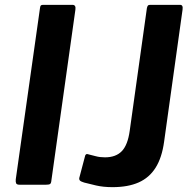

<svg xmlns="http://www.w3.org/2000/svg" viewBox="-20 -762 783 792"><path d="M279 -742Q294 -742 291 -722L192 -18Q191 -6 186.5 -3Q182 0 169 0H61Q49 0 46.5 -6Q44 -12 45 -22L145 -729Q146 -737 148.5 -739.5Q151 -742 158 -742ZM657 -178Q648 -112 622 -70.5Q596 -29 552 -9.5Q508 10 444 10Q406 10 376 3Q346 -4 327 -9Q314 -13 310 -17Q306 -21 307 -28L330 -115Q331 -122 334.5 -125Q338 -128 346 -125Q359 -122 375.5 -117.5Q392 -113 413 -113Q458 -113 482.5 -138.5Q507 -164 515 -222L586 -729Q588 -737 590.5 -739.5Q593 -742 600 -742H723Q736 -742 733 -722L657 -178Z"/></svg>

Font: Libre Franklin Thin SemiBold
Style: Italic
Weight: 600
Italic angle: -8°
Version: Version 3.000